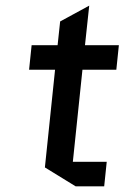

<svg xmlns="http://www.w3.org/2000/svg" viewBox="-20 -660 449 680"><path d="M83 -413 92 -500H184L193 -584L296 -640L281 -500H401L392 -413H272L238 -87H358L349 0H248L139 -67L175 -413Z"/></svg>

Font: Quantico
Style: Italic
Weight: 400
Italic angle: -12°
Designer: Matt Desmond
Foundry: MADtype
Version: Version 2.002